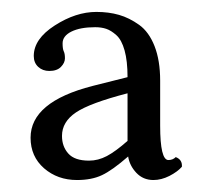

<svg xmlns="http://www.w3.org/2000/svg" viewBox="-20 -657 347 319"><path d="M191.9 -502Q129.4 -485.8 106.2 -470.2Q83 -454.6 83 -431.2Q83 -413.6 93.5 -401.9Q104 -390.1 127.9 -390.1Q143.1 -390.1 157.5 -397.7Q171.9 -405.3 191.9 -422.9ZM234.9 -357.9Q217.8 -357.9 206.5 -369.9Q195.3 -381.8 192.9 -397Q166.5 -374 149.4 -366Q132.3 -357.9 107.9 -357.9Q75.7 -357.9 53.2 -377.4Q30.8 -397 30.8 -428.2Q30.8 -487.8 133.8 -514.2L191.9 -528.8Q191.9 -555.7 187 -573.2Q182.1 -590.8 173.3 -598.6Q164.6 -606.4 156.5 -609.1Q148.4 -611.8 138.2 -611.8Q113.3 -611.8 98.6 -604.5Q84 -597.2 84 -585Q84 -575.7 85.9 -571.8Q87.9 -567.9 87.9 -560.1Q87.9 -552.7 81.3 -545.9Q74.7 -539.1 62 -539.1Q50.8 -539.1 43.5 -545.9Q36.1 -552.7 36.1 -564Q36.1 -592.3 71 -614.7Q106 -637.2 140.1 -637.2Q160.6 -637.2 177.7 -632.3Q194.8 -627.4 211.2 -615.7Q227.5 -604 236.8 -580.3Q246.1 -556.6 246.1 -522.9V-448.2Q246.1 -391.1 259.8 -391.1Q267.1 -391.1 272 -396Q283.2 -391.6 282.2 -379.9Q274.9 -371.6 261.5 -364.7Q248 -357.9 234.9 -357.9Z"/></svg>

Font: Linux Libertine Display G
Style: Regular
Weight: 400
Designer: Philipp H. Poll
Foundry: Philipp H. Poll
Version: Version 5.0.9